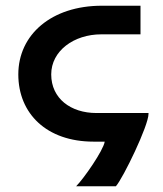

<svg xmlns="http://www.w3.org/2000/svg" viewBox="-20 -495 570 671"><path d="M346 0C341 31 273 129 246 156H385C411 126 499 -56 499 -97V-100H317C227 -100 159 -151 159 -235C159 -317 238 -375 334 -375H471V-475H336C160 -475 44 -374 44 -235C44 -98 143 0 307 0Z"/></svg>

Font: Mint Spirit
Style: Bold
Weight: 700
Designer: HARENDAL Hirwen
Foundry: Arkandis Digital Foundry.
Version: Version 1.004;FFEdit